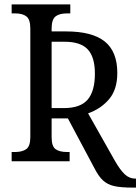

<svg xmlns="http://www.w3.org/2000/svg" viewBox="-20 -734 639 874"><path d="M409 30 289 -195H215V-109Q215 -68 233 -55Q251 -42 286 -42H297V0H33V-42H47Q82 -42 100 -55.5Q118 -69 118 -109V-604Q118 -645 100.5 -659Q83 -673 49 -673H33V-714H300V-673H285Q250 -673 232.5 -659Q215 -645 215 -604V-591H280Q400 -591 457 -545Q514 -499 514 -402Q514 -327 477 -283Q440 -239 381 -218L503 -2Q527 40 548 59.5Q569 79 595 79H599V120H584Q530 120 499.5 113Q469 106 448.5 87Q428 68 409 30ZM271 -242Q346 -242 379 -280.5Q412 -319 412 -399Q412 -474 379.5 -509Q347 -544 274 -544H215V-242Z"/></svg>

Font: Noto Serif Narrow
Style: Regular
Weight: 400
Width: 4
Designer: Monotype Design Team
Foundry: Monotype Imaging Inc.
Version: Version 1.001